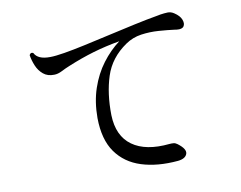

<svg xmlns="http://www.w3.org/2000/svg" viewBox="-77 -819 1155 921"><g transform="rotate(-10 500.0 -358.0)"><path d="M719 -4Q618 5 540.5 -19.5Q463 -44 419 -106Q375 -168 374 -273Q374 -352 396 -417Q418 -482 456 -532.5Q494 -583 541 -618Q472 -606 411 -588Q350 -570 285 -543Q265 -535 244.5 -524.5Q224 -514 206 -514Q174 -513 153 -530.5Q132 -548 121 -574.5Q110 -601 106 -627Q113 -641 125 -634Q142 -600 202 -601Q227 -601 272 -608.5Q317 -616 374.5 -628.5Q432 -641 496 -655.5Q560 -670 624.5 -684Q689 -698 747 -708Q750 -709 757 -710Q777 -713 793 -713.5Q809 -714 824 -704Q850 -687 857.5 -667Q865 -647 856.5 -634.5Q848 -622 822 -625Q820 -625 816 -626Q778 -631 735 -634Q692 -637 650 -631Q608 -625 573 -601Q494 -547 467 -463.5Q440 -380 442 -275Q445 -173 510.5 -126Q576 -79 693 -91Q704 -92 713 -91Q722 -90 731 -83Q771 -53 763.5 -30.5Q756 -8 719 -4Z"/></g></svg>

Font: Zen Old Mincho Medium
Style: Regular
Weight: 500
Designer: Yoshimichi Ohira
Foundry: Positype
Version: Version 1.500